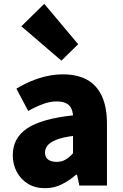

<svg xmlns="http://www.w3.org/2000/svg" viewBox="-20 -973 646 1007"><path d="M216 14Q164 14 126 -9.5Q88 -33 67.5 -72.5Q47 -112 47 -159Q47 -249 122 -299.5Q197 -350 363 -368Q361 -391 352 -407.5Q343 -424 324.5 -432.5Q306 -441 277 -441Q243 -441 207 -428Q171 -415 128 -391L66 -508Q104 -531 143.5 -547.5Q183 -564 225 -573.5Q267 -583 311 -583Q385 -583 436 -555Q487 -527 514 -469.5Q541 -412 541 -323V0H396L384 -57H379Q344 -26 303.5 -6Q263 14 216 14ZM277 -124Q304 -124 324 -136Q344 -148 363 -169V-260Q308 -253 275.5 -240Q243 -227 229.5 -210Q216 -193 216 -173Q216 -148 232.5 -136Q249 -124 277 -124ZM302 -655 92 -835 212 -953 390 -741Z"/></svg>

Font: Noto Sans KR Thin Black
Style: Regular
Weight: 900
Version: Version 2.004-H2;hotconv 1.0.118;makeotfexe 2.5.65603